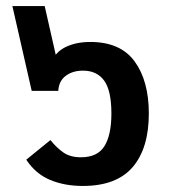

<svg xmlns="http://www.w3.org/2000/svg" viewBox="-20 -604 564 636"><path d="M254 12Q194 12 146 -8Q98 -28 67 -75L147 -140Q168 -114 190.5 -98.5Q213 -83 248 -83Q303 -83 326 -120Q349 -157 349 -228Q349 -304 325 -337Q301 -370 255 -370Q221 -370 198 -353Q175 -336 173 -303H85L21 -584H128L172 -390H146Q161 -430 196 -447.5Q231 -465 279 -465Q379 -465 426 -400.5Q473 -336 473 -228Q473 -113 419.5 -50.5Q366 12 254 12Z"/></svg>

Font: Noto Sans Thai SemiBold
Style: Regular
Weight: 600
Version: Version 2.001